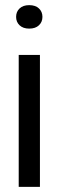

<svg xmlns="http://www.w3.org/2000/svg" viewBox="-20 -731 229 751"><path d="M136.2 0H53.2V-516.1H136.2ZM94.2 -619.1Q70.3 -619.1 56.6 -632.1Q43 -645 43 -665Q43 -685.1 56.6 -698Q70.3 -710.9 94.2 -710.9Q118.7 -710.9 132.3 -698Q146 -685.1 146 -665Q146 -645 132.3 -632.1Q118.7 -619.1 94.2 -619.1Z"/></svg>

Font: Creato Display
Style: Regular
Weight: 400
Version: Version 1.000